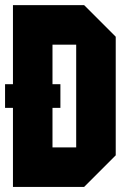

<svg xmlns="http://www.w3.org/2000/svg" viewBox="-20 -739 509 759"><path d="M187.5 -312.5V-156.2H281.2V-562.5H187.5V-406.2H218.8V-312.5ZM31.2 -406.2V-718.8H312.5L437.5 -593.8V-125L312.5 0H31.2V-312.5H0V-406.2Z"/></svg>

Font: Signwood
Style: Regular
Weight: 400
Designer: GGBotNet
Foundry: GGBotNet
Version: 0.95